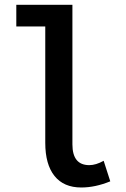

<svg xmlns="http://www.w3.org/2000/svg" viewBox="-20 -790 540 822"><path d="M328.1 12.7Q252.9 12.7 213.4 -36.6Q173.8 -85.9 173.8 -178.7V-676.8H49.8V-769.5H290V-171.9Q290 -83 362.3 -83Q390.6 -83 423.8 -101.6L452.1 -13.7Q387.7 12.7 328.1 12.7Z"/></svg>

Font: Gen Shin Gothic Monospace Medium
Style: Regular
Weight: 500
Designer: [Source Han Sans]
Ryoko NISHIZUKA  (kana & ideographs); Paul D. Hunt (Latin, Greek & Cyrillic); Wenlong ZHANG  (bopomofo
Version: Version 1.002.20150607